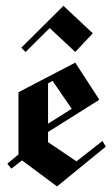

<svg xmlns="http://www.w3.org/2000/svg" viewBox="-20 -648 395 676"><path d="M70 -465 55 -480 203.3 -627.5 306.7 -530.8 245 -465 155 -549.2ZM20 -54.2 5.8 -71.7 45 -104.2V-323.3L245 -427.5L328.3 -299.2V-295.8L149.2 -183.3V-147.5L249.2 -80L340.8 -151.7L352.5 -131.7L180.8 8.3L57.5 -83.3ZM149.2 -354.2V-212.5L232.5 -265L165 -363.3Z"/></svg>

Font: Manufacturing Consent
Style: Regular
Weight: 400
Version: Version 3.000; ttfautohint (v1.8.4.7-5d5b)